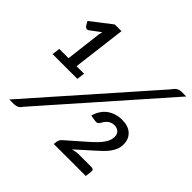

<svg xmlns="http://www.w3.org/2000/svg" viewBox="-168 -847 1018 1018"><g transform="rotate(45 341.0 -338.5)"><path d="M21.5 0ZM109.9 -25.9Q100.1 -10.7 88.9 -5.4Q77.6 0 63.5 0H29.3L598.6 -645.5Q607.4 -659.7 619.1 -667.2Q630.9 -674.8 647.5 -674.8H681.6ZM529.8 -347.2Q575.2 -347.2 600.8 -323.5Q626.5 -299.8 626.5 -260.7Q626.5 -239.3 619.4 -221.4Q612.3 -203.6 600.1 -187.7Q587.9 -171.9 572.3 -157Q556.6 -142.1 539.6 -127L451.7 -48.3Q463.4 -51.3 474.9 -53Q486.3 -54.7 496.6 -54.7H589.8Q609.9 -54.7 607.4 -36.1L603 0H362.8L365.2 -20Q366.2 -25.4 369.4 -32.2Q372.6 -39.1 378.4 -44.4L496.1 -147.9Q510.3 -160.6 522.9 -173.8Q535.6 -187 544.9 -200.2Q554.2 -213.4 559.6 -227.1Q564.9 -240.7 564.9 -254.9Q564.9 -275.4 552.5 -286.6Q540 -297.9 521 -297.9Q499 -297.9 484.1 -286.1Q469.2 -274.4 459.5 -254.9Q455.1 -246.1 448.5 -242.9Q441.9 -239.7 429.7 -241.7L397 -247.1Q403.8 -272 416.3 -290.8Q428.7 -309.6 446 -322Q463.4 -334.5 484.6 -340.8Q505.9 -347.2 529.8 -347.2ZM27.3 -377H96.7L121.1 -580.6L126 -601.1L69.8 -559.1Q61 -552.2 53.7 -554.9Q46.4 -557.6 43 -561.5L27.8 -587.4L143.6 -676.8H193.8L156.7 -377H212.9L207.5 -332.5H21.5Z"/></g></svg>

Font: Carlito
Style: Italic
Weight: 400
Italic angle: -7°
Designer: Lukasz Dziedzic
Foundry: tyPoland Lukasz Dziedzic
Version: Version 1.104